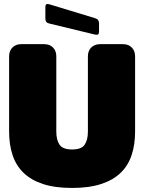

<svg xmlns="http://www.w3.org/2000/svg" viewBox="-20 -918 712 948"><path d="M25 -268Q25 -204 42 -152.5Q59 -101 96 -65Q133 -29 192 -9.5Q251 10 336 10Q420 10 479.5 -9.5Q539 -29 576 -65Q613 -101 630 -152.5Q647 -204 647 -268V-640Q647 -667 630.5 -683.5Q614 -700 587 -700H474Q447 -700 430.5 -683.5Q414 -667 414 -640V-268Q414 -227 398 -203.5Q382 -180 336 -180Q290 -180 274 -203.5Q258 -227 258 -268V-640Q258 -667 241.5 -683.5Q225 -700 198 -700H85Q58 -700 41.5 -683.5Q25 -667 25 -640ZM450 -747Q460 -745 464.5 -748.5Q469 -752 469 -762V-802Q469 -812 464.5 -818.5Q460 -825 450 -828L223 -897Q213 -900 208.5 -896.5Q204 -893 204 -883V-826Q204 -816 208.5 -810Q213 -804 223 -802Z"/></svg>

Font: Bolota
Style: Bold
Weight: 240
Designer: Gabriel Pang
Version: Version 1.000